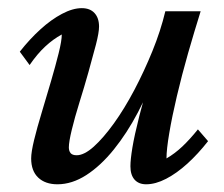

<svg xmlns="http://www.w3.org/2000/svg" viewBox="-20 -451 558 478"><path d="M183.6 -430.7Q204.1 -430.7 215.3 -418.5Q226.6 -406.2 226.6 -384.8Q226.6 -370.1 218.8 -339.8Q210.9 -309.6 200.2 -271.5Q189.5 -233.4 177.7 -195.8Q166 -158.2 158.7 -127.9Q151.4 -97.7 151.4 -84Q151.4 -75.2 155.8 -69.8Q160.2 -64.5 170.9 -64.5Q189.5 -64.5 213.4 -85.9Q237.3 -107.4 263.7 -144Q290 -180.7 314.5 -227.1Q338.9 -273.4 359.4 -323.7Q379.9 -374 391.6 -422.9H479.5Q463.9 -373 448.2 -318.4Q432.6 -263.7 420.4 -211.9Q408.2 -160.2 401.4 -119.6Q394.5 -79.1 394.5 -56.6Q415 -68.4 434.1 -86.4Q453.1 -104.5 472.7 -128.9L498 -99.6Q473.6 -68.4 446.8 -43.9Q419.9 -19.5 393.6 -5.9Q367.2 7.8 343.8 7.8Q325.2 7.8 314.9 -3.9Q304.7 -15.6 304.7 -37.1Q304.7 -53.7 309.6 -83.5Q314.5 -113.3 326.7 -161.6Q338.9 -210 359.4 -279.3H369.1Q350.6 -222.7 323.2 -170.9Q295.9 -119.1 263.2 -78.6Q230.5 -38.1 194.8 -15.1Q159.2 7.8 123 7.8Q92.8 7.8 75.2 -8.8Q57.6 -25.4 57.6 -56.6Q57.6 -72.3 64.9 -102.5Q72.3 -132.8 84 -171.4Q95.7 -210 106.9 -248.5Q118.2 -287.1 126 -318.4Q133.8 -349.6 133.8 -365.2Q112.3 -353.5 92.8 -335.4Q73.2 -317.4 53.7 -289.1L29.3 -322.3Q53.7 -353.5 80.6 -377.9Q107.4 -402.3 134.3 -416.5Q161.1 -430.7 183.6 -430.7Z"/></svg>

Font: Crimson Pro Medium
Style: Italic
Weight: 500
Italic angle: -12°
Designer: Jacques Le Bailly
Foundry: Baron von Fonthausen
Version: Version 1.003